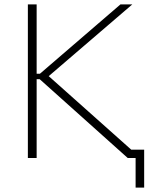

<svg xmlns="http://www.w3.org/2000/svg" viewBox="-20 -720 678 875"><path d="M107 0H147V-359H161L562 0H598V135H637V-38H578L202 -373L583 -700H529L162 -384H147V-700H107Z"/></svg>

Font: Fixel Display ExtraLight
Style: Regular
Weight: 200
Designer: AlfaBravo + MacPaw
Foundry: Kyrylo Tkachov, Marchela Mozhyna, Serhii Makarenko, Maria Weinstein, Zakhar Kryvoshyya
Version: Version 1.211